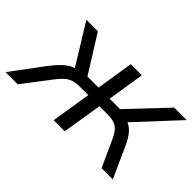

<svg xmlns="http://www.w3.org/2000/svg" viewBox="-116 -739 991 991"><g transform="rotate(45 380.0 -243.0)"><path d="M-38 0 87 -168Q122 -214 147.5 -236.5Q173 -259 200 -268L66 -486H150L277 -283H358L390 -486H471L439 -283H515L707 -486H798L590 -262Q617 -250 635.5 -226Q654 -202 670 -166L745 0H663L596 -147Q577 -189 554 -203.5Q531 -218 494 -218H429L394 0H313L348 -218H287Q259 -218 239.5 -212Q220 -206 202 -190.5Q184 -175 163 -147L51 0Z"/></g></svg>

Font: Nunito Sans
Style: Italic
Weight: 400
Italic angle: -9°
Designer: Vernon Adams
Foundry: Vernon Adams
Version: Version 3.006; ttfautohint (v1.8.3)